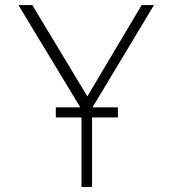

<svg xmlns="http://www.w3.org/2000/svg" viewBox="-20 -735 678 755"><path d="M300.5 0V-305L52.5 -715H107L342.5 -324.5L309.5 -332.5L537 -715H585.5L342 -310V0ZM199.5 -273V-313H443.5V-273Z"/></svg>

Font: Russolo 10pt ExtraLight
Style: Regular
Weight: 200
Designer: Micah Stupak-Hahn
Version: Version 1.000